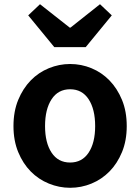

<svg xmlns="http://www.w3.org/2000/svg" viewBox="-20 -878 666 912"><path d="M313 14Q261 14 212 -6Q163 -26 126 -63.5Q89 -101 66.5 -155.5Q44 -210 44 -279Q44 -349 66.5 -403.5Q89 -458 126 -496Q163 -534 212 -554Q261 -574 313 -574Q366 -574 414.5 -554Q463 -534 500 -496Q537 -458 559.5 -403.5Q582 -349 582 -279Q582 -210 559.5 -155.5Q537 -101 500 -63.5Q463 -26 414.5 -6Q366 14 313 14ZM313 -106Q370 -106 401 -153Q432 -200 432 -279Q432 -359 401 -406.5Q370 -454 313 -454Q256 -454 225 -406.5Q194 -359 194 -279Q194 -200 225 -153Q256 -106 313 -106ZM114 -805 170 -858 311 -747H315L455 -858L511 -805L387 -654H238Z"/></svg>

Font: Kinto Sans
Style: Bold
Weight: 700
Designer: Authors: Ryoko NISHIZUKA  (kana & ideographs); Paul D. Hunt (Latin, Greek & Cyrillic); Wenlong ZHANG  (bopomofo); Sandol
Foundry: Adobe Systems Incorporated, ookami Inc.
Version: Version 0.001